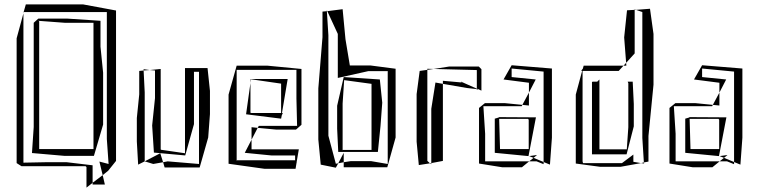

<svg xmlns="http://www.w3.org/2000/svg" viewBox="-20 -751 3465 877"><path d="M134 -647V-171L126 -52L275 -39H409L451 -182V-419L439 -538V-656L288 -666H155ZM159 -654 154 -656 275 -647H407V-70H159ZM468 -696V-116L476 -2L434 -13L449 49L474 29L510 -16V-703L359 -731H98L88 -696ZM78 8H375L371 11L375 12V106L403 84V4L285 -10H186L87 -8V-690L56 -576V-6ZM459 92H403V84L449 49ZM87 -696H88L87 -690Z M688 -429V-303L675 -178L683 -54L826 -41L866 -184V-423H889V-2L746 -14L725 -10L732 14H892L931 -123L939 -230V-336L928 -440H825V-51L715 -67L714 -69V-436L664 -431ZM616 -427V-320L605 -212V-105L611 1L641 -14V-329L636 -429ZM641 -14 712 -51 725 -10 680 -2ZM636 -434V-435L664 -431L636 -429Z M1357 -181V-436L1202 -451H1061L1024 -319V-3L1188 20H1330L1335 -10L1336 -11H1335L1345 -69H1129V-113L1098 -53L1219 -41H1328V-19H1062L1061 -15V-432H1334V-301L1337 -176H1162L1157 -167L1242 -159H1332ZM1124 -236V-372L1104 -229L1264 -209L1267 -224L1272 -235H1268L1294 -390H1126V-389L1264 -369V-235H1128ZM1129 -170 1157 -167 1129 -113ZM1124 -389H1126L1124 -372Z M1525 -57H1706L1718 -175L1726 -282L1715 -388L1550 -399L1520 -268V-163ZM1545 -64V-278L1552 -385L1677 -368V-66H1546L1545 -64ZM1523 -596V-395L1662 -426H1751H1752L1751 -425V-2L1675 -15H1582L1550 -10V13H1749L1787 -123V-437L1672 -452H1578L1558 -572L1545 -709L1475 -700ZM1453 -698V-581L1434 -347V-114L1445 1L1514 15L1525 -5L1514 -3L1480 -131V-590L1473 -700ZM1550 -53V-10L1525 -5ZM1473 -705 1475 -700H1473Z M1932 -432 1897 -427 1883 -321V-104L1893 3L1944 -5L1932 -16ZM1950 -254V-6L2003 -16V-368L1969 -374ZM2167 -447H2031L1961 -436L2158 -431V-346L2164 -344H2158V-340L2164 -344L2179 -337V-435ZM2003 -368V-382L2092 -374L2086 -376V-378L2158 -346V-344L2113 -349ZM1932 -437H1927L1961 -436L1932 -432ZM1944 -5 1950 -6V-1ZM2086 -375V-376H2085Z M2260 -216 2257 -214 2240 -209V-53L2394 -38L2428 -215L2260 -216ZM2427 -388 2317 -399V-438L2463 -424V-11L2492 1L2501 -122V-438L2317 -453L2280 -388L2396 -373V-328ZM2392 -208 2395 -204V-70H2264L2260 -208ZM2168 -258V-4L2274 13H2364L2397 -14H2196V-140L2188 -265V-266H2363L2366 -272L2285 -280H2195ZM2366 -272 2396 -328V-269ZM2431 -14H2397L2417 -30L2463 -11V-1ZM2433 -43 2397 -38 2417 -30Z M2870 -378H2718V-388L2708 -378H2689L2684 -377V-46H2842L2875 -174V-276ZM2850 -371V-170L2843 -69H2718V-378H2847ZM2942 -13V-130L2965 -364V-596L2949 -711L2885 -706L2914 -696V-121L2921 -9ZM2873 -45 2821 -6H2643L2641 -14V-427H2806L2828 -451H2646L2641 -433V-437L2635 -427H2639L2610 -319V-4L2722 11H2814L2908 -6L2873 -12ZM2879 -507V-706L2844 -704L2831 -580L2840 -464ZM2841 -451H2828L2840 -464ZM2922 -6V-4L2908 -6L2921 -9ZM2879 -709H2878L2885 -706H2879Z M3130 -216 3127 -214 3110 -209V-53L3264 -38L3298 -215L3130 -216ZM3297 -388 3187 -399V-438L3333 -424V-11L3362 1L3371 -122V-438L3187 -453L3150 -388L3266 -373V-328ZM3262 -208 3265 -204V-70H3134L3130 -208ZM3038 -258V-4L3144 13H3234L3267 -14H3066V-140L3058 -265V-266H3233L3236 -272L3155 -280H3065ZM3236 -272 3266 -328V-269ZM3301 -14H3267L3287 -30L3333 -11V-1ZM3303 -43 3267 -38 3287 -30Z"/></svg>

Font: Quebrada
Style: Regular
Weight: 400
Designer: deFharo
Foundry: deFharo
Version: Version 1.034 2012